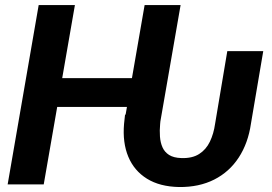

<svg xmlns="http://www.w3.org/2000/svg" viewBox="-20 -731 1078 761"><path d="M544.4 -421.4 524.4 -307.1H163.6L183.6 -421.4ZM276.9 -710.9 153.3 0H10.3L133.3 -710.9ZM695.8 -710.9 614.7 -244.1H472.2L553.2 -710.9ZM880.9 -528.3H1023.4L974.6 -240.7Q963.4 -163.6 926.3 -106.7Q889.2 -49.8 829.1 -19.3Q769 11.2 689.5 10.3Q613.3 8.8 562.5 -22.7Q511.7 -54.2 488.5 -109.9Q465.3 -165.5 471.7 -240.2L475.6 -276.4H618.2L614.7 -239.3Q612.3 -213.9 614 -189.9Q615.7 -166 624 -147.2Q632.3 -128.4 650.1 -116.9Q668 -105.5 698.7 -104.5Q741.7 -103 769.3 -120.6Q796.9 -138.2 812 -169.7Q827.1 -201.2 832.5 -240.2Z"/></svg>

Font: Roboto
Style: Bold Italic
Weight: 700
Italic angle: -12°
Designer: Christian Robertson
Foundry: Google
Version: Version 3.0